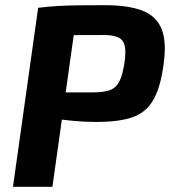

<svg xmlns="http://www.w3.org/2000/svg" viewBox="-20 -720 655 740"><path d="M383 -700Q476 -700 530 -678.5Q584 -657 603.5 -606.5Q623 -556 610 -469Q598 -380 569.5 -332.5Q541 -285 489 -267.5Q437 -250 352 -250Q307 -250 264 -254Q221 -258 184 -264Q147 -270 120.5 -277Q94 -284 84 -290L90 -364Q151 -364 215.5 -364Q280 -364 341 -364Q381 -364 404.5 -373Q428 -382 440.5 -407Q453 -432 460 -480Q466 -522 460.5 -544.5Q455 -567 435.5 -576Q416 -585 379 -585Q286 -585 220.5 -584Q155 -583 132 -580L127 -690Q169 -695 205 -697Q241 -699 282.5 -699.5Q324 -700 383 -700ZM279 -690 182 0H30L127 -690Z"/></svg>

Font: Exo 2
Style: Bold Italic
Weight: 700
Italic angle: -8°
Designer: Natanael Gama
Foundry: Natanael Gama
Version: Version 2.010